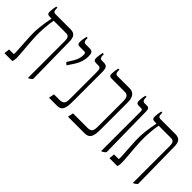

<svg xmlns="http://www.w3.org/2000/svg" viewBox="3 -1213 1785 1785"><g transform="rotate(45 895.5 -320.0)"><path d="M12 0H116C121 -16 124 -27 124 -47C124 -103 109 -229 106 -312C103 -380 111 -481 122 -537H286C319 -537 329 -515 329 -476V7H337C352 -1 362 -9 370 -19L363 -500C363 -563 343 -592 289 -592H91C66 -592 61 -608 61 -636V-647H46C41 -624 36 -593 36 -572C36 -549 43 -537 68 -537H94V-535C76 -443 65 -366 69 -286L81 -78C81 -65 81 -55 75 -55H18Z M500 -328 542 -392C573 -439 586 -485 586 -530C586 -578 573 -592 542 -592H489C467 -592 459 -605 459 -635V-647H444C439 -622 433 -595 433 -573C433 -547 441 -537 467 -537H522C543 -537 544 -522 544 -508C544 -473 534 -441 511 -404L476 -348Z M597 0H703C756 0 779 -27 779 -124V-513C779 -579 765 -592 720 -592H701C678 -592 672 -608 672 -636V-647H656C652 -624 646 -593 646 -572C646 -549 653 -537 679 -537H706C739 -537 743 -522 743 -470V-133C743 -74 732 -55 676 -55H608Z M847 0H1063C1126 0 1146 -32 1146 -133V-487C1146 -555 1120 -592 1066 -592H905C883 -592 876 -608 876 -636V-647H861C855 -620 851 -592 851 -572C851 -549 857 -537 884 -537H1058C1094 -537 1109 -515 1109 -461V-140C1109 -79 1101 -55 1049 -55H858Z M1291 7H1299C1312 -1 1324 -8 1334 -20L1326 -551C1325 -580 1318 -592 1293 -592H1263C1240 -592 1233 -608 1233 -636V-647H1218C1212 -622 1208 -596 1208 -571C1208 -549 1216 -537 1242 -537H1272C1288 -537 1291 -529 1291 -511Z M1392 0H1496C1501 -16 1504 -27 1504 -47C1504 -103 1489 -229 1486 -312C1483 -380 1491 -481 1502 -537H1666C1699 -537 1709 -515 1709 -476V7H1717C1732 -1 1742 -9 1750 -19L1743 -500C1743 -563 1723 -592 1669 -592H1471C1446 -592 1441 -608 1441 -636V-647H1426C1421 -624 1416 -593 1416 -572C1416 -549 1423 -537 1448 -537H1474V-535C1456 -443 1445 -366 1449 -286L1461 -78C1461 -65 1461 -55 1455 -55H1398Z"/></g></svg>

Font: Noto Serif Hebrew ExtraCondensed Light
Style: Regular
Weight: 300
Width: 2
Designer: Monotype Design Team
Foundry: Monotype Imaging Inc.
Version: Version 2.004